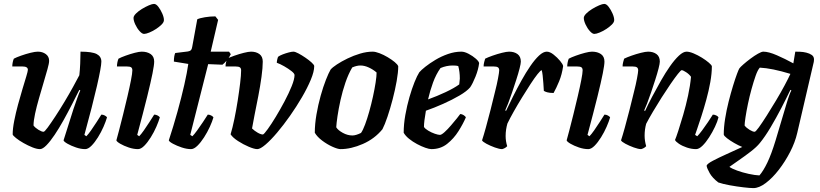

<svg xmlns="http://www.w3.org/2000/svg" viewBox="-20 -765 4207 985"><path d="M185 0Q169 0 146.5 -9Q124 -18 101 -31Q78 -44 62.5 -56.5Q47 -69 45 -75Q45 -105 53 -145.5Q61 -186 72.5 -228.5Q84 -271 95.5 -309Q107 -347 115 -373.5Q123 -400 123 -407Q123 -424 95 -424H43Q43 -435 45.5 -446.5Q48 -458 51 -464Q64 -471 88 -479.5Q112 -488 136 -494Q160 -500 174 -500Q198 -500 215 -487.5Q232 -475 232 -453Q232 -440 223.5 -410Q215 -380 203.5 -341Q192 -302 180 -260.5Q168 -219 160 -182Q152 -145 152 -121Q161 -109 177.5 -99Q194 -89 203 -89Q208 -88 224.5 -110.5Q241 -133 264 -168Q287 -203 311 -243Q335 -283 355 -319.5Q375 -356 387 -379Q390 -404 391.5 -439Q393 -474 393 -500Q453 -500 476.5 -487.5Q500 -475 500 -449Q500 -423 477.5 -324.5Q455 -226 413 -73L423 -66Q433 -76 447 -96Q461 -116 475.5 -138.5Q490 -161 500 -177Q509 -177 517.5 -172.5Q526 -168 529 -163Q523 -142 511 -114.5Q499 -87 482.5 -60.5Q466 -34 449 -17Q432 0 417 0Q395 0 370 -8.5Q345 -17 326.5 -27.5Q308 -38 306 -45L357 -206Q367 -235 376.5 -262Q386 -289 392 -301L387 -304Q370 -270 349 -229Q328 -188 305.5 -147.5Q283 -107 260.5 -73.5Q238 -40 218.5 -20Q199 0 185 0Z M688 0Q665 0 640 -8.5Q615 -17 597 -27.5Q579 -38 577 -45Q581 -59 590.5 -95Q600 -131 611.5 -177.5Q623 -224 634 -271Q645 -318 652 -354Q659 -390 659 -404Q659 -415 653 -419.5Q647 -424 630 -424H580Q580 -435 582.5 -446.5Q585 -458 588 -464Q601 -471 624.5 -479.5Q648 -488 671 -494Q694 -500 707 -500Q735 -500 753 -487.5Q771 -475 771 -449Q771 -432 762.5 -389Q754 -346 735 -269Q716 -192 684 -73L694 -66Q704 -76 718 -96Q732 -116 746.5 -138.5Q761 -161 771 -177Q780 -177 788.5 -172.5Q797 -168 800 -163Q794 -142 782 -114.5Q770 -87 753.5 -60.5Q737 -34 720 -17Q703 0 688 0ZM719 -591Q709 -591 696 -605.5Q683 -620 674 -639.5Q665 -659 665 -673Q665 -683 677.5 -695.5Q690 -708 708 -719Q726 -730 743.5 -737.5Q761 -745 770 -745Q781 -745 792.5 -730Q804 -715 812.5 -695.5Q821 -676 821 -662Q821 -651 809 -639Q797 -627 780 -616Q763 -605 746 -598Q729 -591 719 -591Z M960 0Q938 0 912.5 -8.5Q887 -17 867.5 -27.5Q848 -38 846 -45Q870 -118 890.5 -192Q911 -266 925.5 -330Q940 -394 946 -437L872 -449Q872 -464 874 -475.5Q876 -487 879 -493L944 -501Q955 -503 959.5 -507.5Q964 -512 966 -524L992 -666Q1004 -672 1031 -676.5Q1058 -681 1085 -681L1099 -663L1061 -500H1155L1164 -487Q1157 -471 1143.5 -455Q1130 -439 1121 -433L1048 -436L956 -73L967 -66Q977 -76 991.5 -96Q1006 -116 1021 -138.5Q1036 -161 1046 -177Q1055 -177 1063.5 -172.5Q1072 -168 1075 -163Q1069 -142 1056.5 -114.5Q1044 -87 1027 -60.5Q1010 -34 992.5 -17Q975 0 960 0Z M1300 0Q1285 0 1256.5 -12Q1228 -24 1201 -41.5Q1174 -59 1163 -76Q1173 -109 1182.5 -155Q1192 -201 1199.5 -249Q1207 -297 1212 -338.5Q1217 -380 1217 -404Q1217 -415 1210.5 -419.5Q1204 -424 1188 -424H1137Q1137 -435 1140 -446.5Q1143 -458 1145 -464Q1159 -471 1183 -479.5Q1207 -488 1231 -494Q1255 -500 1268 -500Q1294 -500 1311 -487.5Q1328 -475 1328 -449Q1328 -418 1321.5 -370.5Q1315 -323 1305 -271.5Q1295 -220 1286 -175.5Q1277 -131 1273 -106Q1285 -94 1301.5 -84.5Q1318 -75 1329 -75Q1335 -77 1353.5 -102.5Q1372 -128 1395 -166Q1418 -204 1440 -245.5Q1462 -287 1476.5 -323Q1491 -359 1491 -380Q1491 -388 1475 -400.5Q1459 -413 1438 -425Q1417 -437 1400 -443Q1400 -450 1402.5 -460.5Q1405 -471 1407 -474Q1415 -480 1430.5 -486Q1446 -492 1461.5 -496Q1477 -500 1485 -500Q1494 -500 1511 -491Q1528 -482 1547 -469Q1566 -456 1579 -444Q1592 -432 1592 -426Q1592 -398 1574.5 -356Q1557 -314 1529 -266Q1501 -218 1468 -171Q1435 -124 1402 -85Q1369 -46 1342 -23Q1315 0 1300 0Z M1727 0Q1713 0 1686 -12Q1659 -24 1633 -43.5Q1607 -63 1595 -84Q1595 -128 1603.5 -177.5Q1612 -227 1625 -273.5Q1638 -320 1652 -355.5Q1666 -391 1676 -408Q1685 -419 1708.5 -434.5Q1732 -450 1763 -465Q1794 -480 1827.5 -490Q1861 -500 1892 -500Q1906 -500 1927 -492Q1948 -484 1969 -471.5Q1990 -459 2005 -446.5Q2020 -434 2023 -425Q2023 -394 2015 -349Q2007 -304 1994.5 -256Q1982 -208 1968 -166.5Q1954 -125 1942 -102Q1902 -53 1841.5 -26.5Q1781 0 1727 0ZM1788 -70Q1797 -70 1808.5 -73.5Q1820 -77 1832 -83Q1842 -97 1853 -126.5Q1864 -156 1874.5 -193.5Q1885 -231 1893.5 -270Q1902 -309 1907 -341.5Q1912 -374 1912 -393Q1895 -408 1872.5 -418.5Q1850 -429 1829 -429Q1810 -429 1787 -419Q1767 -385 1752 -341Q1737 -297 1727 -252Q1717 -207 1711.5 -169.5Q1706 -132 1705 -112Q1714 -97 1738.5 -83.5Q1763 -70 1788 -70Z M2193 0Q2182 0 2162 -7Q2142 -14 2119.5 -26Q2097 -38 2078.5 -53Q2060 -68 2051 -84Q2051 -128 2059.5 -175.5Q2068 -223 2080.5 -266.5Q2093 -310 2106.5 -343.5Q2120 -377 2131 -394Q2140 -405 2162 -422.5Q2184 -440 2214 -458Q2244 -476 2278.5 -488Q2313 -500 2347 -500Q2363 -500 2384 -489Q2405 -478 2421 -464Q2437 -450 2438 -441Q2434 -408 2419.5 -372Q2405 -336 2392 -317Q2375 -297 2337.5 -275Q2300 -253 2254 -232.5Q2208 -212 2165 -197Q2160 -168 2157.5 -148Q2155 -128 2155 -114Q2160 -105 2176.5 -95Q2193 -85 2210.5 -79Q2228 -73 2237 -73Q2245 -73 2261 -87.5Q2277 -102 2294 -122Q2311 -142 2324.5 -158.5Q2338 -175 2341 -180Q2350 -180 2359 -174Q2368 -168 2370 -163Q2356 -130 2332 -92Q2308 -54 2274 -27Q2240 0 2193 0ZM2176 -255Q2223 -272 2266.5 -292.5Q2310 -313 2336 -332Q2336 -338 2337.5 -346.5Q2339 -355 2339 -362Q2339 -397 2331 -426Q2324 -428 2316.5 -428.5Q2309 -429 2302 -429Q2271 -429 2240 -416Q2217 -384 2201.5 -341.5Q2186 -299 2176 -255Z M2556 0Q2542 0 2518.5 -8.5Q2495 -17 2475.5 -27.5Q2456 -38 2453 -45Q2461 -69 2472.5 -110.5Q2484 -152 2496.5 -201Q2509 -250 2520 -296Q2529 -331 2535 -363Q2541 -395 2541 -404Q2541 -415 2534.5 -419.5Q2528 -424 2512 -424H2461Q2461 -435 2464 -446.5Q2467 -458 2469 -464Q2483 -471 2507 -479.5Q2531 -488 2555 -494Q2579 -500 2592 -500Q2618 -500 2635 -487.5Q2652 -475 2652 -449Q2652 -439 2645.5 -413.5Q2639 -388 2628.5 -355.5Q2618 -323 2607 -290.5Q2596 -258 2586.5 -233.5Q2577 -209 2572 -199L2576 -196Q2592 -230 2612.5 -271Q2633 -312 2655.5 -352.5Q2678 -393 2701 -426.5Q2724 -460 2745.5 -480Q2767 -500 2785 -500Q2801 -500 2820 -485Q2839 -470 2853.5 -452.5Q2868 -435 2869 -426Q2863 -383 2848.5 -348Q2834 -313 2820 -288Q2800 -288 2787.5 -291.5Q2775 -295 2770 -299Q2769 -317 2767.5 -338Q2766 -359 2764 -377.5Q2762 -396 2759 -405Q2753 -404 2737.5 -384.5Q2722 -365 2701.5 -333.5Q2681 -302 2658.5 -265.5Q2636 -229 2616 -193.5Q2596 -158 2583 -131Q2579 -117 2576.5 -101Q2574 -85 2574 -67Q2574 -41 2582 -15Q2572 -4 2556 0Z M2998 0Q2975 0 2950 -8.5Q2925 -17 2907 -27.5Q2889 -38 2887 -45Q2891 -59 2900.5 -95Q2910 -131 2921.5 -177.5Q2933 -224 2944 -271Q2955 -318 2962 -354Q2969 -390 2969 -404Q2969 -415 2963 -419.5Q2957 -424 2940 -424H2890Q2890 -435 2892.5 -446.5Q2895 -458 2898 -464Q2911 -471 2934.5 -479.5Q2958 -488 2981 -494Q3004 -500 3017 -500Q3045 -500 3063 -487.5Q3081 -475 3081 -449Q3081 -432 3072.5 -389Q3064 -346 3045 -269Q3026 -192 2994 -73L3004 -66Q3014 -76 3028 -96Q3042 -116 3056.5 -138.5Q3071 -161 3081 -177Q3090 -177 3098.5 -172.5Q3107 -168 3110 -163Q3104 -142 3092 -114.5Q3080 -87 3063.5 -60.5Q3047 -34 3030 -17Q3013 0 2998 0ZM3029 -591Q3019 -591 3006 -605.5Q2993 -620 2984 -639.5Q2975 -659 2975 -673Q2975 -683 2987.5 -695.5Q3000 -708 3018 -719Q3036 -730 3053.5 -737.5Q3071 -745 3080 -745Q3091 -745 3102.5 -730Q3114 -715 3122.5 -695.5Q3131 -676 3131 -662Q3131 -651 3119 -639Q3107 -627 3090 -616Q3073 -605 3056 -598Q3039 -591 3029 -591Z M3269 0Q3255 0 3231.5 -8.5Q3208 -17 3188.5 -27.5Q3169 -38 3166 -45Q3174 -69 3185.5 -110.5Q3197 -152 3209.5 -201Q3222 -250 3233 -296Q3242 -331 3248 -363Q3254 -395 3254 -404Q3254 -415 3247.5 -419.5Q3241 -424 3225 -424H3174Q3174 -435 3177 -446.5Q3180 -458 3182 -464Q3196 -471 3220 -479.5Q3244 -488 3268 -494Q3292 -500 3305 -500Q3331 -500 3348 -487.5Q3365 -475 3365 -449Q3365 -439 3358.5 -413.5Q3352 -388 3341.5 -355.5Q3331 -323 3320 -290.5Q3309 -258 3299.5 -233.5Q3290 -209 3285 -199L3289 -195Q3305 -230 3326.5 -270.5Q3348 -311 3371 -351.5Q3394 -392 3417.5 -425.5Q3441 -459 3463 -479.5Q3485 -500 3502 -500Q3517 -500 3538.5 -491Q3560 -482 3581 -469Q3602 -456 3616.5 -443.5Q3631 -431 3632 -425Q3632 -388 3624 -343.5Q3616 -299 3603.5 -253.5Q3591 -208 3578.5 -169.5Q3566 -131 3557 -105Q3548 -79 3546 -73L3557 -66Q3567 -76 3582 -96Q3597 -116 3612 -138.5Q3627 -161 3637 -177Q3646 -177 3655 -172.5Q3664 -168 3666 -163Q3661 -142 3648 -114.5Q3635 -87 3618 -60.5Q3601 -34 3583.5 -17Q3566 0 3551 0Q3528 0 3504 -8Q3480 -16 3463 -27.5Q3446 -39 3443 -47Q3448 -58 3459.5 -93Q3471 -128 3485 -176Q3499 -224 3510 -275Q3521 -326 3525 -371Q3516 -384 3500 -394.5Q3484 -405 3477 -405Q3473 -405 3457.5 -385.5Q3442 -366 3420 -334Q3398 -302 3374.5 -265Q3351 -228 3330 -192.5Q3309 -157 3295 -130Q3287 -101 3287 -69Q3287 -43 3295 -15Q3285 -4 3269 0Z M3845 200Q3828 200 3794 196Q3760 192 3724 185.5Q3688 179 3665 171Q3635 148 3621 123.5Q3607 99 3605 85Q3608 75 3637.5 59.5Q3667 44 3708 25.5Q3749 7 3788 -11Q3768 -19 3746.5 -31.5Q3725 -44 3709.5 -56Q3694 -68 3693 -75Q3693 -112 3700 -156Q3707 -200 3718 -243.5Q3729 -287 3740.5 -324.5Q3752 -362 3761 -386Q3770 -410 3773 -414Q3778 -421 3794 -435Q3810 -449 3830 -464Q3850 -479 3868.5 -489.5Q3887 -500 3896 -500Q3923 -500 3965.5 -481.5Q4008 -463 4050 -440L4060 -500Q4068 -500 4084 -499.5Q4100 -499 4116.5 -495Q4133 -491 4144.5 -483Q4156 -475 4156 -460Q4156 -454 4155 -448L4070 -83Q4059 -35 4033.5 14.5Q4008 64 3975.5 106Q3943 148 3908.5 174Q3874 200 3845 200ZM3851 -89Q3856 -88 3873 -111.5Q3890 -135 3913.5 -172Q3937 -209 3961.5 -250Q3986 -291 4005.5 -327.5Q4025 -364 4035 -386Q3940 -415 3878 -418Q3867 -406 3856.5 -376Q3846 -346 3835.5 -308Q3825 -270 3817 -231.5Q3809 -193 3804.5 -163Q3800 -133 3800 -121Q3809 -109 3825.5 -99Q3842 -89 3851 -89ZM3876 135Q3896 112 3916.5 69.5Q3937 27 3959 -45L4015 -233Q4022 -257 4029 -276Q4036 -295 4040 -301L4035 -304Q4015 -262 3988.5 -211Q3962 -160 3933.5 -112Q3905 -64 3878 -31Q3862 -11 3831.5 12.5Q3801 36 3770.5 57Q3740 78 3722 91Q3734 100 3761.5 110Q3789 120 3821 127Q3853 134 3876 135Z"/></svg>

Font: Texturina 72pt 72pt Regular
Style: Bold Italic
Weight: 700
Italic angle: -11°
Designer: Guillermo Torres Carreño
Foundry: Omnibus-Type
Version: Version 1.002; ttfautohint (v1.8.3)